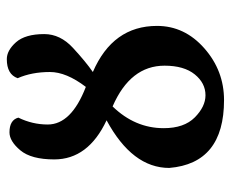

<svg xmlns="http://www.w3.org/2000/svg" viewBox="-77 -583 675 561"><g transform="rotate(-90 260.5 -302.5)"><path d="M248.5 14.6Q63.5 14.6 50.3 -145.5Q50.3 -253.4 189.5 -328.6Q75.2 -382.3 75.2 -481.4Q75.2 -548.8 101.8 -580.6Q128.4 -612.3 154.3 -612.3Q190.4 -612.3 197.3 -586.4Q177.2 -545.4 177.2 -500.5Q177.2 -431.6 287.1 -389.2Q330.6 -446.3 330.6 -494.1Q330.6 -547.4 312.5 -588.4Q323.7 -620.1 368.2 -620.1Q393.6 -620.1 417.5 -593.3Q441.4 -566.4 441.4 -510.7Q441.4 -463.9 401.1 -426.8Q360.8 -389.6 330.6 -368.7Q465.3 -310.5 465.3 -181.2Q465.3 -100.6 399.9 -43Q334.5 14.6 248.5 14.6ZM262.7 -39.6Q298.3 -39.6 323.7 -71Q349.1 -102.5 349.1 -159.2Q349.1 -259.3 230 -311Q166.5 -245.6 166.5 -161.6Q166.5 -102.1 198 -70.8Q229.5 -39.6 262.7 -39.6Z"/></g></svg>

Font: Kelvinch
Style: Bold
Weight: 700
Designer: Paul James Miller
Foundry: High-Logic / Made with FontCreator
Version: Version 3.501;March 28, 2021;FontCreator 13.0.0.2683 64-bit